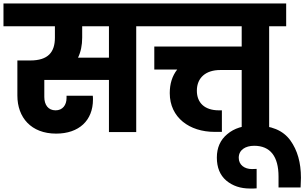

<svg xmlns="http://www.w3.org/2000/svg" viewBox="-37 -760 1752 1105"><path d="M-17 -609H279V-543C279 -460 240 -412 137 -412H63V-210C63 -84 142 9 286 9C418 9 498 -67 498 -187C498 -196 498 -203 497 -209H346V-196C346 -155 323 -125 283 -125C240 -125 218 -157 218 -202V-300H590V0H747V-609H845V-740H-17ZM412 -428C428 -461 436 -500 436 -543V-609H590V-428Z M1354 -609V-492H851V-360H983C954 -323 940 -278 940 -224C940 -83 1054 -1 1198 -1H1240V-125H1223C1140 -125 1096 -169 1096 -238C1096 -314 1149 -357 1230 -357H1354V0H1512V-609H1610V-740H811V-609Z M1211 147C1211 204 1229 248 1265 279C1302 310 1347 325 1402 325C1419 325 1431 325 1440 324V212L1413 213C1370 213 1337 189 1337 148C1337 103 1375 79 1426 79C1519 79 1566 141 1566 256V319H1693C1694 295 1695 276 1695 263C1695 176 1675 105 1634 48C1592 -10 1524 -38 1428 -38C1363 -38 1311 -22 1271 12C1231 45 1211 90 1211 147Z"/></svg>

Font: Poppins
Style: Bold
Weight: 700
Designer: Ninad Kale (Devanagari), Jonny Pinhorn (Latin)
Foundry: Indian Type Foundry
Version: 4.004